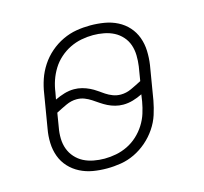

<svg xmlns="http://www.w3.org/2000/svg" viewBox="-84 -621 767 722"><g transform="rotate(-15 300.0 -260.0)"><path d="M248 8Q220 8 193.5 3.5Q167 -1 143.5 -13Q120 -25 102.5 -44Q85 -63 76 -87.5Q67 -112 66 -139.5Q65 -167 70 -194L92 -326Q96 -353 105 -379.5Q114 -406 130 -430.5Q146 -455 168.5 -474.5Q191 -494 217.5 -506.5Q244 -519 271 -523.5Q298 -528 325 -528Q353 -528 380 -523.5Q407 -519 430.5 -507Q454 -495 471 -476Q488 -457 497 -432.5Q506 -408 507 -380.5Q508 -353 504 -326L482 -194Q477 -167 468.5 -140.5Q460 -114 443.5 -89.5Q427 -65 404.5 -45.5Q382 -26 356 -13.5Q330 -1 302.5 3.5Q275 8 248 8ZM370 -247Q391 -247 411.5 -256.5Q432 -266 453 -277L462 -332Q465 -353 464.5 -374.5Q464 -396 457.5 -415Q451 -434 437.5 -449Q424 -464 406.5 -473Q389 -482 368 -486Q347 -490 326 -490Q303 -490 280 -485.5Q257 -481 235.5 -470.5Q214 -460 195.5 -443.5Q177 -427 164.5 -406.5Q152 -386 144.5 -364Q137 -342 134 -319L129 -292Q148 -301 166.5 -306.5Q185 -312 204 -312Q220 -312 235 -308Q250 -304 263.5 -297.5Q277 -291 289 -282.5Q301 -274 313 -266Q325 -258 339.5 -252.5Q354 -247 370 -247ZM248 -30H249Q271 -30 294 -34.5Q317 -39 338.5 -49.5Q360 -60 378 -76.5Q396 -93 409 -113.5Q422 -134 429 -156Q436 -178 440 -201L444 -228Q426 -219 407 -213.5Q388 -208 369 -208Q353 -208 338 -212Q323 -216 310 -222.5Q297 -229 284.5 -237.5Q272 -246 260 -254Q248 -262 234 -267.5Q220 -273 204 -273Q183 -273 162.5 -263.5Q142 -254 121 -243L112 -188Q108 -167 108.5 -145.5Q109 -124 116 -105Q123 -86 136.5 -71Q150 -56 167.5 -47Q185 -38 206 -34Q227 -30 248 -30Z"/></g></svg>

Font: Iosevka Etoile Extralight
Style: Italic
Weight: 200
Italic angle: -9°
Designer: Belleve Invis
Foundry: Belleve Invis
Version: Version 22.1.2; ttfautohint (v1.8.4)